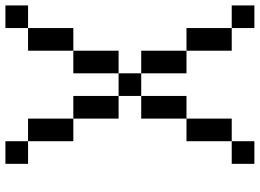

<svg xmlns="http://www.w3.org/2000/svg" viewBox="-145 -812 957 707"><g transform="rotate(90 333.5 -458.5)"><path d="M0 0V-83.3H83.3V0ZM0 -833.3V-916.7H83.3V-833.3ZM166.7 -83.3H83.3V-250H166.7ZM166.7 -416.7H250V-250H166.7ZM166.7 -500V-666.7H250V-500ZM166.7 -666.7H83.3V-833.3H166.7ZM333.3 -416.7H416.7V-250H333.3ZM333.3 -500V-416.7H250V-500ZM333.3 -666.7H416.7V-500H333.3ZM500 -83.3H416.7V-250H500ZM500 0V-83.3H583.3V0ZM500 -833.3V-666.7H416.7V-833.3ZM500 -916.7H583.3V-833.3H500Z"/></g></svg>

Font: Galmuri11 Regular
Style: Regular
Weight: 400
Designer: Minseo Lee (Quiple)
Version: Version 2.356;hotconv 1.1.0;makeotfexe 2.6.0 DEVELOPMENT